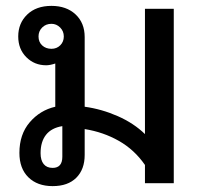

<svg xmlns="http://www.w3.org/2000/svg" viewBox="-20 -623 670 653"><path d="M46 -103Q46 -166 81 -207Q116 -248 168 -260V-407Q150 -401 137 -401Q97 -401 69.5 -428.5Q42 -456 42 -499Q42 -544 72.5 -573.5Q103 -603 155 -603Q206 -603 237 -574Q268 -545 268 -497V-260Q326 -252 380.5 -228Q435 -204 473 -167V-593H571V0H473V-62Q437 -114 384 -144Q331 -174 268 -184V-96Q268 -47 239.5 -18.5Q211 10 159 10Q107 10 76.5 -20Q46 -50 46 -103ZM197 -499Q197 -517 184.5 -529.5Q172 -542 155 -542Q136 -542 123.5 -529.5Q111 -517 111 -499Q111 -480 123.5 -468.5Q136 -457 155 -457Q173 -457 185 -469Q197 -481 197 -499ZM192 -90V-194Q155 -188 136.5 -164.5Q118 -141 118 -102Q118 -78 128.5 -65Q139 -52 159 -52Q192 -52 192 -90Z"/></svg>

Font: Niramit Medium
Style: Regular
Weight: 500
Designer: Katatrad Aksorn Co.,Ltd.
Foundry: Cadson Demak Co.,Ltd.
Version: Version 1.000; ttfautohint (v1.6)